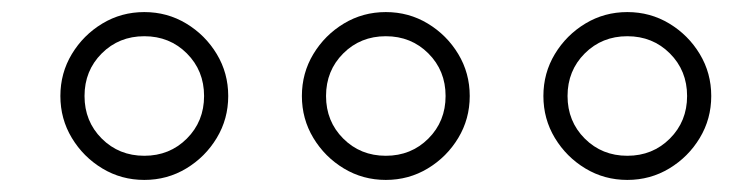

<svg xmlns="http://www.w3.org/2000/svg" viewBox="-20 -539 1240 318"><path d="M80 -380Q80 -342 99 -310.5Q118 -279 149.5 -260Q181 -241 219 -241Q257 -241 288.5 -260Q320 -279 339 -310.5Q358 -342 358 -380Q358 -418 339 -449.5Q320 -481 288.5 -500Q257 -519 219 -519Q181 -519 149.5 -500Q118 -481 99 -449.5Q80 -418 80 -380ZM120 -380Q120 -422 148.5 -450.5Q177 -479 219 -479Q261 -479 289.5 -450.5Q318 -422 318 -380Q318 -338 289.5 -309.5Q261 -281 219 -281Q177 -281 148.5 -309.5Q120 -338 120 -380Z M480 -380Q480 -342 499 -310.5Q518 -279 549.5 -260Q581 -241 619 -241Q657 -241 688.5 -260Q720 -279 739 -310.5Q758 -342 758 -380Q758 -418 739 -449.5Q720 -481 688.5 -500Q657 -519 619 -519Q581 -519 549.5 -500Q518 -481 499 -449.5Q480 -418 480 -380ZM520 -380Q520 -422 548.5 -450.5Q577 -479 619 -479Q661 -479 689.5 -450.5Q718 -422 718 -380Q718 -338 689.5 -309.5Q661 -281 619 -281Q577 -281 548.5 -309.5Q520 -338 520 -380Z M480 -380Q480 -342 499 -310.5Q518 -279 549.5 -260Q581 -241 619 -241Q657 -241 688.5 -260Q720 -279 739 -310.5Q758 -342 758 -380Q758 -418 739 -449.5Q720 -481 688.5 -500Q657 -519 619 -519Q581 -519 549.5 -500Q518 -481 499 -449.5Q480 -418 480 -380ZM520 -380Q520 -422 548.5 -450.5Q577 -479 619 -479Q661 -479 689.5 -450.5Q718 -422 718 -380Q718 -338 689.5 -309.5Q661 -281 619 -281Q577 -281 548.5 -309.5Q520 -338 520 -380Z M880 -380Q880 -342 899 -310.5Q918 -279 949.5 -260Q981 -241 1019 -241Q1057 -241 1088.5 -260Q1120 -279 1139 -310.5Q1158 -342 1158 -380Q1158 -418 1139 -449.5Q1120 -481 1088.5 -500Q1057 -519 1019 -519Q981 -519 949.5 -500Q918 -481 899 -449.5Q880 -418 880 -380ZM920 -380Q920 -422 948.5 -450.5Q977 -479 1019 -479Q1061 -479 1089.5 -450.5Q1118 -422 1118 -380Q1118 -338 1089.5 -309.5Q1061 -281 1019 -281Q977 -281 948.5 -309.5Q920 -338 920 -380Z"/></svg>

Font: text-security-circle
Style: Regular
Weight: 400
Monospace: yes
Foundry: Oskari Noppa
Version: Version 3.000;hotconv 1.0.118;makeotfexe 2.5.65603